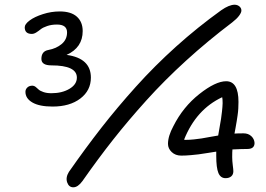

<svg xmlns="http://www.w3.org/2000/svg" viewBox="-20 -798 1140 822"><path d="M293.9 3.9Q274.9 3.9 267.6 -17.1Q260.3 -38.1 274.9 -62Q346.2 -164.1 413.8 -250.7Q481.4 -337.4 562 -427Q642.6 -516.6 734.4 -599.1Q826.2 -681.6 926.8 -753.9Q960.9 -777.8 984.9 -777.8Q991.2 -777.8 997.8 -775.1Q1004.4 -772.5 1009 -766.4Q1013.7 -760.3 1013.4 -752Q1013.2 -743.7 1003.4 -730.5Q993.7 -717.3 974.1 -702.1Q869.1 -622.6 776.9 -538.6Q684.6 -454.6 606.4 -367.9Q528.3 -281.2 464.4 -200.2Q400.4 -119.1 333 -22.9Q313.5 3.9 293.9 3.9ZM205.1 -341.8Q148.9 -341.8 118.9 -359.1Q88.9 -376.5 88.9 -404.8Q88.9 -415.5 96.9 -423.3Q105 -431.2 119.1 -431.2Q126 -431.2 132.6 -426Q139.2 -420.9 145 -415Q150.9 -409.2 165.3 -404.1Q179.7 -398.9 200.2 -398.9Q245.6 -398.9 277.3 -417.7Q309.1 -436.5 309.1 -465.8Q309.1 -518.1 200.2 -518.1Q157.2 -518.1 157.2 -545.9Q157.2 -578.6 187 -584Q221.2 -590.3 244.1 -609.6Q267.1 -628.9 267.1 -659.2Q267.1 -692.9 224.1 -692.9Q200.2 -692.9 181.9 -686.5Q163.6 -680.2 154.5 -672.9Q145.5 -665.5 135.5 -659.2Q125.5 -652.8 116.2 -652.8Q85.9 -652.8 85.9 -681.2Q85.9 -694.8 106.9 -710.4Q127.9 -726.1 163.6 -737.5Q199.2 -749 235.8 -749Q284.2 -749 309.1 -726.6Q334 -704.1 334 -665Q334 -594.2 265.1 -563Q369.1 -548.8 369.1 -465.8Q369.1 -410.6 324 -376.2Q278.8 -341.8 205.1 -341.8ZM945.8 -35.2Q924.3 -35.2 915 -57.4Q905.8 -79.6 905.8 -130.9V-148.9Q900.4 -147.9 870.6 -143.3Q840.8 -138.7 830.1 -137.2Q819.3 -135.7 797.1 -133.8Q774.9 -131.8 755.9 -131.8Q731 -131.8 715.1 -147Q699.2 -162.1 699.2 -182.1Q699.2 -215.3 722.2 -257.8Q763.7 -340.3 833.3 -395.3Q902.8 -450.2 948.2 -450.2Q1001 -450.2 1001 -361.8Q1001 -347.2 1000.2 -333.5Q999.5 -319.8 997.1 -303.7Q994.6 -287.6 993.4 -279.3Q992.2 -271 988.5 -251Q984.9 -231 983.9 -226.1Q996.1 -227.1 1022.9 -227.1Q1043 -227.1 1055.9 -215.1Q1068.8 -203.1 1069.8 -186Q1069.8 -160.2 1039.1 -160.2Q1015.1 -160.2 975.1 -158.2Q974.1 -148.4 974.1 -126Q974.1 -108.9 976.6 -90.3Q979 -71.8 979 -64.9Q979 -50.8 970 -43Q960.9 -35.2 945.8 -35.2ZM933.1 -356Q933.1 -375 931.2 -381.8Q819.8 -329.6 768.1 -200.2Q770 -199.2 774.9 -199.2Q791.5 -199.2 810.3 -201.2Q829.1 -203.1 842.8 -205.3Q856.4 -207.5 878.9 -211.7Q901.4 -215.8 914.1 -217.8Q915.5 -227.1 919.9 -251.7Q924.3 -276.4 926.3 -289.1Q928.2 -301.8 930.4 -321Q932.6 -340.3 933.1 -356Z"/></svg>

Font: Shantell Sans Bouncy
Style: Regular
Weight: 300
Designer: Stephen Nixon, Anya Danilova, Shantell Martin
Foundry: Arrow Type
Version: Version 1.006;[9816181b4]